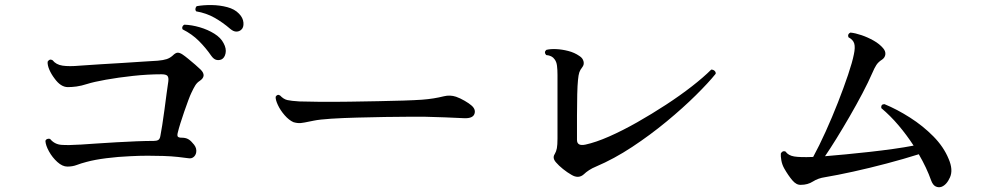

<svg xmlns="http://www.w3.org/2000/svg" viewBox="-20 -808 4040 778"><path d="M253 -133Q233 -133 212.5 -151.5Q192 -170 178.5 -194.5Q165 -219 164 -237Q166 -243 172 -245Q178 -247 183 -245Q201 -223 229.5 -221Q258 -219 302 -222Q304 -222 305 -222Q333 -224 371.5 -226.5Q410 -229 452 -231.5Q494 -234 533.5 -235.5Q573 -237 603 -237Q615 -237 621.5 -241Q628 -245 630 -258Q633 -273 637.5 -301.5Q642 -330 646.5 -364Q651 -398 655 -428.5Q659 -459 662 -478Q664 -494 658.5 -500.5Q653 -507 634 -507Q579 -507 519 -500.5Q459 -494 409 -485Q359 -476 334 -468Q309 -460 290 -457.5Q271 -455 255 -455Q226 -455 201 -490Q188 -507 180 -525.5Q172 -544 173 -558Q181 -571 193 -564Q207 -546 233.5 -542Q260 -538 304 -542Q340 -545 386 -547.5Q432 -550 478 -553Q524 -556 562 -558.5Q600 -561 619 -562Q642 -564 655.5 -568.5Q669 -573 680 -583Q691 -594 699.5 -594.5Q708 -595 720 -587Q729 -581 743 -569.5Q757 -558 771 -546Q785 -534 793 -526Q819 -500 789 -480Q778 -473 771 -461.5Q764 -450 756 -433Q751 -423 743 -401.5Q735 -380 726.5 -355.5Q718 -331 711 -308.5Q704 -286 701 -273Q697 -259 700.5 -254.5Q704 -250 717 -250Q731 -250 741 -245Q751 -240 760 -229Q775 -214 775.5 -198.5Q776 -183 766.5 -173.5Q757 -164 742 -167Q729 -169 701.5 -172Q674 -175 642 -176Q613 -177 578.5 -177Q544 -177 507 -175Q459 -173 411.5 -167Q364 -161 331 -152Q308 -146 291 -139.5Q274 -133 253 -133ZM877 -567Q867 -563 856.5 -565.5Q846 -568 836 -582Q814 -614 786 -642Q758 -670 720 -689Q717 -695 719.5 -700.5Q722 -706 727 -708Q757 -707 789.5 -697.5Q822 -688 848.5 -671.5Q875 -655 886 -633Q898 -611 894 -592Q890 -573 877 -567ZM957 -687Q949 -680 937.5 -680Q926 -680 913 -691Q883 -717 849.5 -736Q816 -755 775 -762Q771 -767 772 -773Q773 -779 777 -783Q805 -788 838 -787.5Q871 -787 901 -779Q931 -771 948 -753Q965 -736 966.5 -716Q968 -696 957 -687Z M1169 -313Q1151 -321 1133.5 -341Q1116 -361 1106 -382.5Q1096 -404 1097 -416Q1104 -428 1115 -421Q1129 -406 1144.5 -402.5Q1160 -399 1193 -397Q1222 -396 1274.5 -395.5Q1327 -395 1397 -396Q1457 -397 1513 -398Q1569 -399 1615 -400.5Q1661 -402 1690 -404Q1716 -406 1737.5 -409.5Q1759 -413 1779 -418Q1804 -424 1828 -416Q1845 -410 1863 -399.5Q1881 -389 1890 -381Q1909 -365 1902.5 -346.5Q1896 -328 1862 -329Q1828 -331 1782.5 -332.5Q1737 -334 1700 -335Q1683 -335 1640 -335Q1597 -335 1540.5 -334Q1484 -333 1426.5 -331.5Q1369 -330 1322 -327Q1275 -324 1251 -319Q1246 -318 1241 -317Q1236 -316 1231 -315Q1213 -311 1199.5 -309.5Q1186 -308 1169 -313Z M2295 -100Q2279 -109 2261.5 -123Q2244 -137 2233 -150Q2217 -168 2228 -184Q2234 -194 2236.5 -207.5Q2239 -221 2239 -246V-505Q2239 -525 2237 -541.5Q2235 -558 2227 -568Q2217 -583 2193 -585Q2183 -597 2194 -606Q2210 -610 2233.5 -609Q2257 -608 2282.5 -601.5Q2308 -595 2328 -581Q2341 -573 2344.5 -559.5Q2348 -546 2339 -535Q2331 -525 2327.5 -515Q2324 -505 2322 -483Q2320 -464 2319 -426Q2318 -388 2318 -340Q2318 -292 2318 -241Q2318 -215 2352 -222Q2394 -231 2448.5 -255Q2503 -279 2562 -312.5Q2621 -346 2678.5 -383.5Q2736 -421 2783.5 -458Q2831 -495 2862 -526Q2870 -526 2875.5 -521Q2881 -516 2880 -509Q2851 -473 2799.5 -422Q2748 -371 2681.5 -316Q2615 -261 2541.5 -212.5Q2468 -164 2395 -133Q2380 -127 2367 -118.5Q2354 -110 2346 -102Q2324 -82 2295 -100Z M3795 -51Q3783 -47 3771.5 -52.5Q3760 -58 3753 -77Q3735 -128 3703 -183Q3643 -164 3573 -145.5Q3503 -127 3437 -112.5Q3371 -98 3323 -90Q3295 -86 3274 -72.5Q3253 -59 3225 -59Q3207 -58 3190.5 -77.5Q3174 -97 3158 -125Q3149 -141 3146 -158.5Q3143 -176 3144 -186Q3151 -199 3163 -194Q3174 -178 3198 -174Q3222 -170 3273 -172H3275Q3299 -216 3325.5 -274.5Q3352 -333 3375.5 -393Q3399 -453 3416.5 -505Q3434 -557 3440 -588Q3446 -616 3441.5 -631.5Q3437 -647 3418 -657Q3413 -670 3426 -676Q3446 -674 3471 -665.5Q3496 -657 3520 -643.5Q3544 -630 3559 -612Q3569 -600 3567.5 -587.5Q3566 -575 3555 -567Q3539 -557 3531 -544.5Q3523 -532 3515 -513Q3499 -476 3474.5 -429.5Q3450 -383 3422.5 -335.5Q3395 -288 3369 -246Q3343 -204 3323 -175Q3360 -178 3407 -182.5Q3454 -187 3503.5 -192.5Q3553 -198 3599.5 -204.5Q3646 -211 3682 -218Q3654 -261 3621 -300Q3588 -339 3551 -370Q3549 -386 3564 -386Q3615 -365 3667.5 -331.5Q3720 -298 3762 -255.5Q3804 -213 3824 -164Q3843 -120 3829.5 -89.5Q3816 -59 3795 -51Z"/></svg>

Font: Zen Old Mincho SemiBold
Style: Regular
Weight: 600
Version: Version 1.500